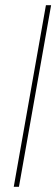

<svg xmlns="http://www.w3.org/2000/svg" viewBox="-20 -720 217 740"><path d="M33 0 157 -700H177L53 0Z"/></svg>

Font: DM Sans 12pt Thin
Style: Italic
Weight: 250
Italic angle: -10°
Version: Version 4.004;gftools[0.9.30]